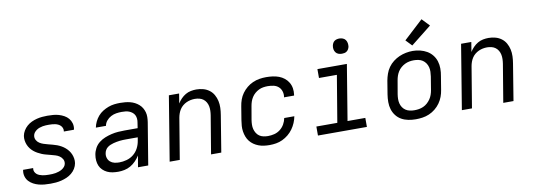

<svg xmlns="http://www.w3.org/2000/svg" viewBox="-60 -1163 4320 1553"><g transform="rotate(-10 2100.0 -386.5)"><path d="M253 8Q228 8 204 6Q180 4 157 -2Q134 -8 113.5 -19Q93 -30 77.5 -46.5Q62 -63 55 -86Q48 -109 52 -134Q52 -135 52.5 -137Q53 -139 53 -141H136Q136 -140 135.5 -139Q135 -138 135 -137Q133 -124 138 -112Q143 -100 152.5 -91.5Q162 -83 174.5 -78Q187 -73 199.5 -70.5Q212 -68 225.5 -67Q239 -66 253 -66Q266 -66 280 -66.5Q294 -67 307.5 -69.5Q321 -72 334.5 -76.5Q348 -81 360.5 -88.5Q373 -96 382.5 -107.5Q392 -119 394 -133Q397 -153 388 -169Q379 -185 363.5 -195.5Q348 -206 330 -211Q312 -216 294 -221Q276 -226 258 -230.5Q240 -235 223 -242Q206 -249 190 -258Q174 -267 160 -278.5Q146 -290 135 -304.5Q124 -319 117 -335.5Q110 -352 107 -371Q104 -390 107 -410Q111 -432 123 -452Q135 -472 152.5 -487.5Q170 -503 191.5 -513Q213 -523 235 -528.5Q257 -534 279 -536Q301 -538 322 -538Q346 -538 370 -536Q394 -534 416 -527.5Q438 -521 458 -510Q478 -499 492.5 -482Q507 -465 513.5 -442.5Q520 -420 516 -396Q515 -395 515 -393Q515 -391 514 -389H431Q432 -390 432 -391Q432 -392 432 -393Q434 -405 429.5 -417Q425 -429 416.5 -437.5Q408 -446 396.5 -451.5Q385 -457 373 -459.5Q361 -462 348 -463Q335 -464 322 -464Q309 -464 296 -463.5Q283 -463 270 -460.5Q257 -458 244 -453.5Q231 -449 219.5 -441Q208 -433 199.5 -422Q191 -411 189 -397Q186 -378 195 -361.5Q204 -345 219.5 -335Q235 -325 252.5 -319.5Q270 -314 288.5 -309Q307 -304 325 -299.5Q343 -295 360 -288.5Q377 -282 393 -273Q409 -264 423 -252Q437 -240 448 -225.5Q459 -211 466 -194.5Q473 -178 476 -159Q479 -140 476 -121Q472 -98 459.5 -77.5Q447 -57 428 -41.5Q409 -26 387 -16.5Q365 -7 342.5 -1.5Q320 4 297.5 6Q275 8 253 8Z M809 8Q785 8 762 4.5Q739 1 719 -8.5Q699 -18 683 -33.5Q667 -49 658.5 -69Q650 -89 648 -112.5Q646 -136 650 -159Q654 -186 668 -212Q682 -238 705 -256Q728 -274 754.5 -284.5Q781 -295 808.5 -301.5Q836 -308 863 -310Q890 -312 917 -312H1024L1031 -358Q1034 -373 1032.5 -389Q1031 -405 1024.5 -418Q1018 -431 1006 -440.5Q994 -450 980 -455.5Q966 -461 950.5 -462.5Q935 -464 919 -464Q897 -464 874.5 -460.5Q852 -457 831 -446Q810 -435 794.5 -416.5Q779 -398 775 -375H692Q697 -400 708 -423Q719 -446 736 -466Q753 -486 775.5 -500Q798 -514 822 -523Q846 -532 870.5 -535Q895 -538 919 -538Q940 -538 961 -536Q982 -534 1001.5 -529Q1021 -524 1038.5 -515Q1056 -506 1071 -493Q1086 -480 1096 -463.5Q1106 -447 1111.5 -427.5Q1117 -408 1116.5 -387Q1116 -366 1113 -346L1056 0H972L988 -94Q974 -71 954 -50.5Q934 -30 910.5 -16.5Q887 -3 860.5 2.5Q834 8 809 8ZM830 -65Q860 -65 891 -73.5Q922 -82 947 -102Q972 -122 987 -150.5Q1002 -179 1007 -210L1012 -239H917Q903 -239 890 -238.5Q877 -238 864 -236.5Q851 -235 837.5 -232.5Q824 -230 811 -226.5Q798 -223 785 -217.5Q772 -212 761 -203.5Q750 -195 743 -182.5Q736 -170 734 -157Q730 -137 736 -118Q742 -99 756.5 -86.5Q771 -74 790.5 -69.5Q810 -65 830 -65Z M1232 0 1319 -530H1403L1390 -450Q1402 -470 1419 -487.5Q1436 -505 1456.5 -517Q1477 -529 1500 -533.5Q1523 -538 1545 -538Q1574 -538 1601.5 -530.5Q1629 -523 1651 -506.5Q1673 -490 1686.5 -466Q1700 -442 1706 -415Q1712 -388 1711 -358.5Q1710 -329 1705 -300L1656 0H1572L1624 -312Q1627 -331 1627.5 -350Q1628 -369 1624.5 -386.5Q1621 -404 1612 -419.5Q1603 -435 1589 -445.5Q1575 -456 1557 -460.5Q1539 -465 1520 -465Q1503 -465 1485.5 -461.5Q1468 -458 1451.5 -450.5Q1435 -443 1420.5 -431Q1406 -419 1396 -403.5Q1386 -388 1380 -371Q1374 -354 1371 -337L1315 0Z M2052 8Q2029 8 2006 5Q1983 2 1962 -6Q1941 -14 1923 -26.5Q1905 -39 1891.5 -56Q1878 -73 1870 -94Q1862 -115 1858.5 -137.5Q1855 -160 1856.5 -183Q1858 -206 1862 -230L1880 -340Q1884 -367 1893.5 -394Q1903 -421 1920 -444.5Q1937 -468 1960 -487Q1983 -506 2009.5 -517.5Q2036 -529 2063.5 -533.5Q2091 -538 2118 -538Q2146 -538 2172.5 -534.5Q2199 -531 2223 -522Q2247 -513 2267 -497Q2287 -481 2300 -459Q2313 -437 2317 -411Q2321 -385 2317 -358Q2317 -356 2316.5 -355Q2316 -354 2316 -352H2233Q2233 -353 2233.5 -354Q2234 -355 2234 -355Q2238 -379 2230.5 -402Q2223 -425 2206 -439.5Q2189 -454 2166 -459Q2143 -464 2118 -464Q2100 -464 2081.5 -461Q2063 -458 2045.5 -449.5Q2028 -441 2013 -428Q1998 -415 1987.5 -398.5Q1977 -382 1971 -364Q1965 -346 1962 -328L1943 -218Q1940 -199 1939.5 -179.5Q1939 -160 1943.5 -142.5Q1948 -125 1957.5 -109.5Q1967 -94 1981.5 -84Q1996 -74 2014.5 -70Q2033 -66 2052 -66Q2078 -66 2104 -72.5Q2130 -79 2152 -96Q2174 -113 2187.5 -137Q2201 -161 2206 -187H2289Q2284 -160 2273 -134Q2262 -108 2245.5 -85Q2229 -62 2206.5 -43.5Q2184 -25 2158.5 -13Q2133 -1 2106 3.5Q2079 8 2052 8Z M2450 0V-74H2622L2686 -457H2539V-530H2781L2706 -74H2852V0ZM2756 -618Q2741 -618 2727.5 -623Q2714 -628 2705.5 -639.5Q2697 -651 2694.5 -665.5Q2692 -680 2695 -695Q2697 -705 2702 -715Q2707 -725 2716 -731.5Q2725 -738 2735.5 -740.5Q2746 -743 2756 -743Q2771 -743 2785 -737.5Q2799 -732 2807 -720.5Q2815 -709 2817.5 -694.5Q2820 -680 2818 -665Q2816 -655 2810.5 -645Q2805 -635 2796 -628.5Q2787 -622 2776.5 -620Q2766 -618 2756 -618Z M3253 8Q3222 8 3191.5 2Q3161 -4 3135.5 -18.5Q3110 -33 3092 -56.5Q3074 -80 3065.5 -108Q3057 -136 3057 -167.5Q3057 -199 3062 -230L3080 -340Q3085 -367 3094.5 -394.5Q3104 -422 3121 -446Q3138 -470 3162 -488.5Q3186 -507 3212.5 -518.5Q3239 -530 3267 -535.5Q3295 -541 3323 -541Q3354 -541 3384 -533.5Q3414 -526 3439 -511.5Q3464 -497 3482.5 -474Q3501 -451 3510 -422.5Q3519 -394 3519 -362.5Q3519 -331 3513 -300L3495 -190Q3491 -163 3481 -136Q3471 -109 3454 -85Q3437 -61 3413.5 -42Q3390 -23 3363 -11.5Q3336 0 3308 4Q3280 8 3253 8ZM3254 -66Q3273 -66 3291.5 -69Q3310 -72 3328 -80Q3346 -88 3361 -101.5Q3376 -115 3387 -131Q3398 -147 3404.5 -165.5Q3411 -184 3414 -202L3432 -312Q3435 -332 3435.5 -351Q3436 -370 3431.5 -388Q3427 -406 3416.5 -421.5Q3406 -437 3391 -447Q3376 -457 3357 -461Q3338 -465 3319 -465Q3300 -465 3281.5 -461.5Q3263 -458 3245.5 -449.5Q3228 -441 3213 -428Q3198 -415 3187.5 -398.5Q3177 -382 3171 -364Q3165 -346 3162 -328L3143 -218Q3140 -199 3139.5 -179.5Q3139 -160 3143.5 -142Q3148 -124 3158 -109Q3168 -94 3183 -84Q3198 -74 3216.5 -70Q3235 -66 3254 -66ZM3328 -585 3280 -635 3438 -781 3497 -719Z M3632 0 3719 -530H3803L3790 -450Q3802 -470 3819 -487.5Q3836 -505 3856.5 -517Q3877 -529 3900 -533.5Q3923 -538 3945 -538Q3974 -538 4001.5 -530.5Q4029 -523 4051 -506.5Q4073 -490 4086.5 -466Q4100 -442 4106 -415Q4112 -388 4111 -358.5Q4110 -329 4105 -300L4056 0H3972L4024 -312Q4027 -331 4027.5 -350Q4028 -369 4024.5 -386.5Q4021 -404 4012 -419.5Q4003 -435 3989 -445.5Q3975 -456 3957 -460.5Q3939 -465 3920 -465Q3903 -465 3885.5 -461.5Q3868 -458 3851.5 -450.5Q3835 -443 3820.5 -431Q3806 -419 3796 -403.5Q3786 -388 3780 -371Q3774 -354 3771 -337L3715 0Z"/></g></svg>

Font: Iosevka Curly Extended Oblique
Style: Regular
Weight: 400
Width: 7
Italic angle: -9°
Monospace: yes
Designer: Belleve Invis
Foundry: Belleve Invis
Version: Version 11.1.0; ttfautohint (v1.8.3)